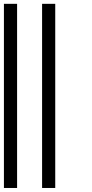

<svg xmlns="http://www.w3.org/2000/svg" viewBox="-68 -772 470 983"><path d="M-47.9 -752.4H19.5V190.4H-47.9ZM147.5 -752.4H214.8V190.4H147.5Z"/></svg>

Font: SG Kara Bold
Style: Regular
Weight: 400
Designer: Damoon Khanjanzadeh
Version: Version 1.000